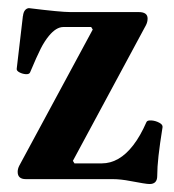

<svg xmlns="http://www.w3.org/2000/svg" viewBox="-20 -445 433 477"><path d="M304.7 4.9Q292 2.4 280.8 1.2Q269.5 0 259.8 0H43.9Q34.2 0 29.1 -4.4Q23.9 -8.8 23.9 -18.1Q23.9 -25.4 27.8 -33.2L210.4 -371.6L206.5 -377.9H137.7Q128.4 -377.9 119.4 -372.3Q110.4 -366.7 101.6 -356Q90.3 -342.3 81.1 -324Q71.8 -305.7 54.7 -265.1Q52.7 -260.3 44.4 -260.7Q36.1 -261.2 28.6 -265.1Q21 -269 21.5 -273.9L36.6 -402.8Q36.6 -404.8 37.1 -405.3Q38.1 -414.6 42 -419.4Q45.9 -424.3 51.8 -424.8Q130.9 -415 154.8 -415H324.7Q346.7 -415 346.7 -398.9Q346.7 -390.6 342.8 -382.8L161.1 -45.4L165 -39.1H232.9Q254.4 -39.1 273.9 -50.3Q293.5 -61.5 311 -84.2Q328.6 -106.9 343.8 -141.6Q345.7 -146.5 356.2 -145.8Q366.7 -145 375.7 -140.1Q384.8 -135.3 383.8 -128.9Q377 -86.4 373.8 -57.9Q370.6 -29.3 370.6 -7.8Q370.6 12.2 351.6 12.2Q346.7 12.2 335 10.3Q323.2 8.3 304.7 4.9Z"/></svg>

Font: Junicode Two Beta VF
Style: Regular
Weight: 400
Designer: Peter S. Baker
Foundry: Briery Creek Software
Version: Version 1.031 beta; ttfautohint (v1.8.1.43-b0c9)